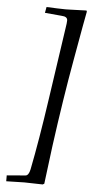

<svg xmlns="http://www.w3.org/2000/svg" viewBox="-56 -745 436 876"><g transform="rotate(5 161.5 -307.0)"><path d="M304 -711 306 -706Q301 -683 265 -480Q233 -302 203 -81Q194 -12 181 93L174 97Q96 95 90 95Q79 95 7 97V70L92 63Q107 62 113 33Q140 -102 168 -295Q186 -415 216 -623Q220 -647 220 -658Q220 -676 193 -677L116 -684L121 -711Q123 -711 169 -709Q186 -708 209 -708Q208 -708 228 -708.5Q248 -709 304 -711Z"/></g></svg>

Font: GFS Didot
Style: Italic
Weight: 400
Italic angle: -12°
Designer: Takis Katsoulidis and George D. Matthiopoulos
Foundry: George Matthiopoulos and Takis Katsoulidis
Version: Version 1.0